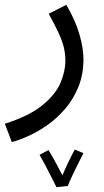

<svg xmlns="http://www.w3.org/2000/svg" viewBox="-45 -359 432 796"><path d="M4 230 -25 154Q76 122 130.5 77.5Q185 33 205.5 -15Q226 -63 226 -107Q226 -135 220 -161Q214 -187 199 -220Q184 -253 157 -302L230 -339Q268 -274 284.5 -216Q301 -158 301 -114Q301 -51 280.5 0Q260 51 226.5 90.5Q193 130 153.5 158Q114 186 74.5 204Q35 222 4 230ZM189 417Q181 401 168.5 376Q156 351 142.5 325.5Q129 300 119 283L156 263Q162 272 172.5 290.5Q183 309 194 330Q205 351 214 368Q222 348 232.5 325.5Q243 303 252 285.5Q261 268 265 261L301 276Q295 287 282 313Q269 339 255.5 367.5Q242 396 236 412Z"/></svg>

Font: TSCustom
Style: Regular
Weight: 400
Designer: Monotype Design Team
Foundry: Monotype Imaging Inc.
Version: Version 2.004; ttfautohint (v1.8.3) -l 8 -r 50 -G 200 -x 14 